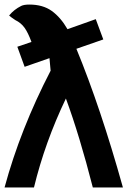

<svg xmlns="http://www.w3.org/2000/svg" viewBox="-21 -809 559 842"><path d="M268 -377Q176 -185 128 13H-1Q68 -242 201 -499Q200 -508 198.5 -526Q197 -544 196 -554Q123 -528 87 -516L55 -604L117 -625Q102 -666 86.5 -687.5Q71 -709 46 -721Q25 -735 19 -741Q40 -767 72 -783Q84 -789 108 -789Q167 -789 206 -761Q245 -733 275 -681L399 -725L432 -636L314 -595Q420 -338 518 13H386Q328 -214 268 -377Z"/></svg>

Font: Repo
Style: DemiBold
Weight: 600
Designer: Stefan Peev
Foundry: Context Ltd
Version: Version 001.000